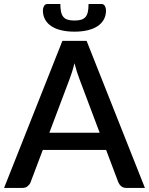

<svg xmlns="http://www.w3.org/2000/svg" viewBox="-23 -920 730 940"><path d="M465 -270 366 -533Q354 -563.5 341.5 -610.5Q336 -587 329.5 -567.2Q323 -547.5 317.5 -532.5L218.5 -270ZM686.5 0H596Q580.5 0 571 -7.8Q561.5 -15.5 556.5 -27L496.5 -186H186.5L126.5 -27Q122.5 -17 112.5 -8.5Q102.5 0 87.5 0H-3L282.5 -720H401ZM341.5 -819.5Q361 -819.5 374.2 -823.5Q387.5 -827.5 395.5 -836.8Q403.5 -846 407 -861.5Q410.5 -877 410.5 -900.5H473.5Q485 -900.5 490.5 -890.5Q496 -880.5 496 -869Q496 -844 485.2 -824.5Q474.5 -805 454.5 -791.8Q434.5 -778.5 405.8 -771.8Q377 -765 341.5 -765Q306 -765 277.2 -771.8Q248.5 -778.5 228.5 -791.8Q208.5 -805 197.8 -824.5Q187 -844 187 -869Q187 -880.5 192.5 -890.5Q198 -900.5 209.5 -900.5H272.5Q272.5 -877 276 -861.5Q279.5 -846 287.5 -836.8Q295.5 -827.5 308.8 -823.5Q322 -819.5 341.5 -819.5Z"/></svg>

Font: Lato SemiBold
Style: Regular
Weight: 600
Designer: Lukasz Dziedzic with Adam Twardoch and Botio Nikoltchev
Foundry: tyPoland Lukasz Dziedzic
Version: Version 2.015; 2015-08-06; http://www.latofonts.com/